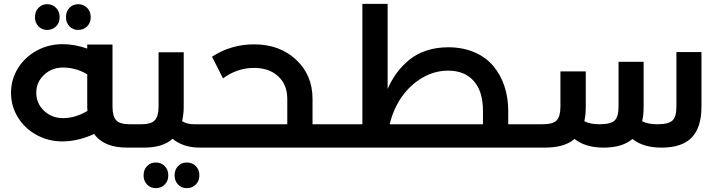

<svg xmlns="http://www.w3.org/2000/svg" viewBox="-20 -765 3714 995"><path d="M224.1 -609.9Q196.8 -609.9 179 -628.7Q161.1 -647.5 161.1 -675.8Q161.1 -705.1 179 -724.1Q196.8 -743.2 224.1 -743.2Q252.4 -743.2 270.8 -724.1Q289.1 -705.1 289.1 -675.8Q289.1 -647 270.8 -628.4Q252.4 -609.9 224.1 -609.9ZM384.8 -609.9Q357.4 -609.9 339.6 -628.7Q321.8 -647.5 321.8 -675.8Q321.8 -705.1 339.6 -724.1Q357.4 -743.2 384.8 -743.2Q413.1 -743.2 431.6 -724.1Q450.2 -705.1 450.2 -675.8Q450.2 -647 431.6 -628.4Q413.1 -609.9 384.8 -609.9ZM668 -121.1Q688 -121.1 688 -61Q688 0 668 0H639.2Q518.1 0 467.8 -70.8Q384.3 -32.2 303.2 -32.2Q231.4 -32.2 170.4 -65.2Q109.4 -98.1 73.2 -156.2Q37.1 -214.4 37.1 -284.2Q37.1 -353.5 73.2 -411.6Q109.4 -469.7 170.7 -502.9Q231.9 -536.1 304.2 -536.1Q367.2 -536.1 432.1 -513.2V-534.2H563V-212.9Q563 -162.6 582 -141.8Q601.1 -121.1 651.9 -121.1ZM307.1 -152.8Q369.1 -152.8 433.1 -189.9Q432.1 -196.8 432.1 -211.9V-379.9Q372.6 -415 307.1 -415Q248.5 -415 208.3 -377.2Q168 -339.4 168 -284.2Q168 -229 208.3 -190.9Q248.5 -152.8 307.1 -152.8Z M1069.8 -121.1Q1089.8 -121.1 1089.8 -61Q1089.8 0 1069.8 0H1016.1Q929.7 0 874 -45.9Q824.7 0 726.1 0H668Q647.9 0 647.9 -61Q647.9 -121.1 668 -121.1H712.9Q763.2 -121.1 782.5 -142.1Q801.8 -163.1 801.8 -212.9V-494.1H932.1V-211.9Q932.1 -174.8 923.8 -137.2Q948.2 -121.1 985.8 -121.1ZM787.1 77.1Q815.4 77.1 833.7 95.9Q852.1 114.7 852.1 144Q852.1 172.9 833.7 191.4Q815.4 210 787.1 210Q759.8 210 741.9 191.2Q724.1 172.4 724.1 144Q724.1 114.7 741.9 95.9Q759.8 77.1 787.1 77.1ZM947.8 77.1Q976.6 77.1 994.9 95.9Q1013.2 114.7 1013.2 144Q1013.2 172.9 994.6 191.4Q976.1 210 947.8 210Q920.4 210 902.6 191.2Q884.8 172.4 884.8 144Q884.8 114.7 902.6 95.9Q920.4 77.1 947.8 77.1Z M1742.7 -121.1Q1762.7 -121.1 1762.7 -61Q1762.7 0 1742.7 0H1069.8Q1049.8 0 1049.8 -61Q1049.8 -121.1 1069.8 -121.1H1468.8V-252.9Q1468.8 -326.2 1421.6 -369.6Q1374.5 -413.1 1296.9 -413.1Q1209.5 -413.1 1135.7 -358.9L1078.6 -471.2Q1177.7 -535.2 1296.9 -535.2Q1428.7 -535.2 1514.2 -455.8Q1599.6 -376.5 1599.6 -252.9V-121.1Z M2753.9 -121.1Q2773.4 -121.1 2773.4 -61Q2773.4 0 2753.9 0H1742.7Q1722.7 0 1722.7 -61Q1722.7 -121.1 1742.7 -121.1H1857.9V-745.1H1988.8V-304.2Q2009.3 -350.6 2036.6 -387.7Q2064 -424.8 2101.8 -455.6Q2139.6 -486.3 2190.9 -503.2Q2242.2 -520 2302.7 -520Q2377.9 -520 2437.7 -494.4Q2497.6 -468.8 2535.6 -423.8Q2573.7 -378.9 2593.8 -319.3Q2613.8 -259.8 2613.8 -189.9V-121.1ZM1999.5 -121.1H2482.9V-189.9Q2482.9 -291.5 2435.3 -345.2Q2387.7 -398.9 2302.7 -398.9Q2231.4 -398.9 2168 -361.6Q2104.5 -324.2 2061 -261.5Q2017.6 -198.7 1999.5 -121.1Z M3485.4 -495.1H3615.2V-211.9Q3615.2 -105 3564.9 -52.5Q3514.6 0 3408.2 0Q3313.5 0 3257.3 -44.9Q3205.6 0 3108.4 0Q3013.7 0 2957.5 -44.9Q2905.8 0 2804.2 0H2753.4Q2733.4 0 2733.4 -61Q2733.4 -121.1 2753.4 -121.1H2792.5Q2846.2 -121.1 2865.2 -141.6Q2884.3 -162.1 2884.3 -212.9V-395H3015.6V-211.9Q3015.6 -169.9 3008.3 -137.2Q3035.6 -121.1 3087.4 -121.1Q3145 -121.1 3165.3 -140.6Q3185.5 -160.2 3185.5 -212.9V-444.8H3315.4V-211.9Q3315.4 -166.5 3307.6 -137.2Q3336.4 -121.1 3387.2 -121.1Q3444.8 -121.1 3465.1 -140.6Q3485.4 -160.2 3485.4 -212.9Z"/></svg>

Font: Montserrat-Arabic Medium
Style: Regular
Weight: 500
Designer: Mohamed Gaber
Foundry: Kief Type Foundry
Version: Version 5.008;PS 005.008;hotconv 1.0.88;makeotf.lib2.5.64775